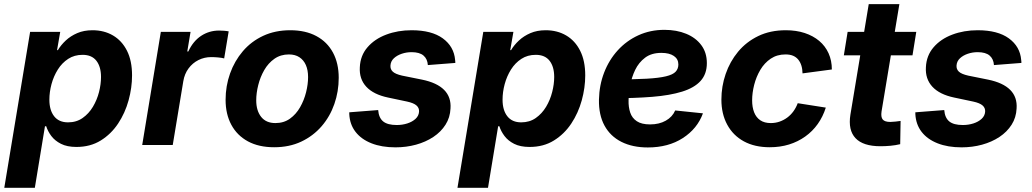

<svg xmlns="http://www.w3.org/2000/svg" viewBox="-39 -691 4916 915"><path d="M-18.6 204.1 104.5 -539.1H248L232.9 -452.1H236.8Q251.5 -476.6 274.4 -498Q297.4 -519.5 329.1 -533.2Q360.8 -546.9 401.9 -546.9Q457 -546.9 499.5 -522Q542 -497.1 566.2 -449.2Q590.3 -401.4 590.3 -331.5Q590.3 -272.9 573.7 -212.6Q557.1 -152.3 523.9 -102.3Q490.7 -52.2 441.2 -21.5Q391.6 9.3 325.2 9.3Q280.8 9.3 251.5 -5.6Q222.2 -20.5 205.3 -43.2Q188.5 -65.9 181.2 -89.4H175.3L127 204.1ZM285.2 -107.9Q325.2 -107.9 354.7 -128.7Q384.3 -149.4 403.8 -182.1Q423.3 -214.8 432.9 -252.4Q442.4 -290 442.4 -324.2Q442.4 -373 420.4 -401.4Q398.4 -429.7 354.5 -429.7Q315.4 -429.7 285.9 -410.4Q256.3 -391.1 236.6 -359.6Q216.8 -328.1 206.5 -290.3Q196.3 -252.4 196.3 -215.8Q196.3 -166 219 -137Q241.7 -107.9 285.2 -107.9Z M638.7 0 727.5 -539.1H869.1L853.5 -445.8H858.4Q881.3 -495.1 919.7 -520.3Q958 -545.4 1004.9 -545.4Q1016.6 -545.4 1029.1 -544.4Q1041.5 -543.5 1050.8 -541.5L1029.3 -412.6Q1019.5 -415.5 1001.5 -417.2Q983.4 -418.9 967.3 -418.9Q935.1 -418.9 906.7 -404.8Q878.4 -390.6 859.4 -364.7Q840.3 -338.9 834.5 -303.7L784.2 0Z M1267.6 10.7Q1194.3 10.7 1142.6 -17.3Q1090.8 -45.4 1063.5 -96.2Q1036.1 -147 1036.1 -215.3Q1036.1 -281.2 1057.4 -340.8Q1078.6 -400.4 1118.4 -447Q1158.2 -493.7 1215.3 -520.3Q1272.5 -546.9 1344.2 -546.9Q1417 -546.9 1468.8 -519Q1520.5 -491.2 1547.9 -440.2Q1575.2 -389.2 1575.2 -320.3Q1575.2 -254.9 1554.4 -195.3Q1533.7 -135.7 1493.7 -89.4Q1453.6 -43 1396.7 -16.1Q1339.8 10.7 1267.6 10.7ZM1273.4 -104.5Q1313.5 -104.5 1342.8 -125.5Q1372.1 -146.5 1391.1 -179.9Q1410.2 -213.4 1419.7 -251.5Q1429.2 -289.6 1429.2 -323.7Q1429.2 -356.9 1418.7 -380.9Q1408.2 -404.8 1387.9 -418.2Q1367.7 -431.6 1337.9 -431.6Q1298.3 -431.6 1268.8 -410.9Q1239.3 -390.1 1220.2 -356.9Q1201.2 -323.7 1191.7 -285.6Q1182.1 -247.6 1182.1 -212.9Q1182.1 -163.6 1205.6 -134Q1229 -104.5 1273.4 -104.5Z M1845.7 11.2Q1779.8 11.2 1731.2 -8.1Q1682.6 -27.3 1655.3 -62.7Q1627.9 -98.1 1625.5 -147.5Q1625.5 -149.4 1625.5 -151.6Q1625.5 -153.8 1625.5 -155.8L1763.2 -166.5Q1766.1 -129.4 1787.1 -112.3Q1808.1 -95.2 1851.6 -95.2Q1878.4 -95.2 1902.1 -102.8Q1925.8 -110.4 1941.2 -124.5Q1956.5 -138.7 1958 -158.2Q1959.5 -176.3 1946 -188.2Q1932.6 -200.2 1900.9 -207L1810.5 -226.1Q1740.7 -240.7 1706.5 -277.8Q1672.4 -314.9 1675.8 -370.6Q1678.2 -426.3 1712.4 -465.8Q1746.6 -505.4 1801.8 -526.1Q1856.9 -546.9 1922.4 -546.9Q2018.1 -546.9 2071.3 -508.1Q2124.5 -469.2 2129.9 -405.3Q2130.4 -401.9 2130.6 -398.4Q2130.9 -395 2130.9 -391.1L2000 -380.9Q1998 -410.2 1979.2 -426.3Q1960.4 -442.4 1922.4 -442.4Q1897.9 -442.4 1875.5 -434.8Q1853 -427.2 1838.1 -413.3Q1823.2 -399.4 1821.8 -379.4Q1820.3 -361.3 1832.8 -349.6Q1845.2 -337.9 1877.4 -330.6L1972.2 -311.5Q2043.5 -296.9 2077.6 -262.5Q2111.8 -228 2107.9 -173.8Q2106 -130.9 2084.2 -96.7Q2062.5 -62.5 2026.1 -38.3Q1989.7 -14.2 1943.4 -1.5Q1897 11.2 1845.7 11.2Z M2141.1 204.1 2264.2 -539.1H2407.7L2392.6 -452.1H2396.5Q2411.1 -476.6 2434.1 -498Q2457 -519.5 2488.8 -533.2Q2520.5 -546.9 2561.5 -546.9Q2616.7 -546.9 2659.2 -522Q2701.7 -497.1 2725.8 -449.2Q2750 -401.4 2750 -331.5Q2750 -272.9 2733.4 -212.6Q2716.8 -152.3 2683.6 -102.3Q2650.4 -52.2 2600.8 -21.5Q2551.3 9.3 2484.9 9.3Q2440.4 9.3 2411.1 -5.6Q2381.8 -20.5 2365 -43.2Q2348.1 -65.9 2340.8 -89.4H2335L2286.6 204.1ZM2444.8 -107.9Q2484.9 -107.9 2514.4 -128.7Q2543.9 -149.4 2563.5 -182.1Q2583 -214.8 2592.5 -252.4Q2602.1 -290 2602.1 -324.2Q2602.1 -373 2580.1 -401.4Q2558.1 -429.7 2514.2 -429.7Q2475.1 -429.7 2445.6 -410.4Q2416 -391.1 2396.2 -359.6Q2376.5 -328.1 2366.2 -290.3Q2356 -252.4 2356 -215.8Q2356 -166 2378.7 -137Q2401.4 -107.9 2444.8 -107.9Z M3048.3 11.7Q2975.6 11.7 2922.6 -14.9Q2869.6 -41.5 2841.8 -92.5Q2814 -143.6 2815.4 -216.3Q2816.9 -285.2 2840.1 -345.2Q2863.3 -405.3 2905 -451.2Q2946.8 -497.1 3003.4 -522.9Q3060.1 -548.8 3127.4 -548.8Q3185.5 -548.8 3231.2 -530Q3276.9 -511.2 3303.2 -475.8Q3329.6 -440.4 3329.6 -390.1Q3329.6 -338.4 3299.8 -305.4Q3270 -272.5 3211.9 -254.4Q3153.8 -236.3 3069.1 -229.5Q2984.4 -222.7 2874.5 -222.7L2889.6 -312.5Q2982.9 -312.5 3042.5 -315.9Q3102.1 -319.3 3135 -327.4Q3168 -335.4 3180.9 -349.4Q3193.8 -363.3 3193.8 -383.8Q3193.8 -409.7 3172.4 -424.3Q3150.9 -439 3112.8 -439Q3065.4 -439 3035.2 -416Q3004.9 -393.1 2988 -357.9Q2971.2 -322.8 2964.1 -283.9Q2957 -245.1 2956.5 -212.9Q2955.6 -180.7 2964.4 -154.5Q2973.1 -128.4 2995.8 -113.3Q3018.6 -98.1 3059.1 -98.1Q3102.5 -98.1 3134 -116Q3165.5 -133.8 3178.7 -164.6L3311 -150.9Q3284.2 -77.6 3215.1 -33Q3146 11.7 3048.3 11.7Z M3629.4 10.7Q3557.6 10.7 3506.1 -17.3Q3454.6 -45.4 3426.8 -96.7Q3398.9 -147.9 3398.9 -216.3Q3398.9 -279.3 3419.2 -338.4Q3439.5 -397.5 3478.5 -444.6Q3517.6 -491.7 3574.7 -519.3Q3631.8 -546.9 3706.1 -546.9Q3755.4 -546.9 3795.7 -533.7Q3835.9 -520.5 3865 -496.1Q3894 -471.7 3909.7 -437Q3925.3 -402.3 3925.3 -359.9L3785.6 -341.3Q3785.2 -362.3 3780 -378.7Q3774.9 -395 3765.1 -407Q3755.4 -418.9 3740.5 -425.3Q3725.6 -431.6 3704.6 -431.6Q3664.1 -431.6 3634 -411.4Q3604 -391.1 3584.5 -358.2Q3564.9 -325.2 3555.2 -286.9Q3545.4 -248.5 3545.4 -212.4Q3545.4 -180.2 3554.9 -155.8Q3564.5 -131.3 3584.2 -117.9Q3604 -104.5 3634.3 -104.5Q3656.2 -104.5 3676 -111.3Q3695.8 -118.2 3712.6 -130.6Q3729.5 -143.1 3742.2 -160.6Q3754.9 -178.2 3762.7 -199.2L3896.5 -178.2Q3882.8 -134.8 3857.9 -99.9Q3833 -64.9 3798.3 -40.3Q3763.7 -15.6 3721.2 -2.4Q3678.7 10.7 3629.4 10.7Z M4327.6 -539.1 4309.6 -427.2H3982.4L4000.5 -539.1ZM4101.1 -671.4H4247.1L4162.1 -159.7Q4158.2 -133.3 4167.7 -121.6Q4177.2 -109.9 4204.1 -109.9Q4213.4 -109.9 4229 -111.6Q4244.6 -113.3 4252.9 -114.7L4251 -3.9Q4228.5 1.5 4204.3 3.7Q4180.2 5.9 4157.2 5.9Q4074.2 5.9 4038.1 -32.5Q4002 -70.8 4013.7 -144.5Z M4543.5 11.2Q4477.5 11.2 4429 -8.1Q4380.4 -27.3 4353 -62.7Q4325.7 -98.1 4323.2 -147.5Q4323.2 -149.4 4323.2 -151.6Q4323.2 -153.8 4323.2 -155.8L4460.9 -166.5Q4463.9 -129.4 4484.9 -112.3Q4505.9 -95.2 4549.3 -95.2Q4576.2 -95.2 4599.9 -102.8Q4623.5 -110.4 4638.9 -124.5Q4654.3 -138.7 4655.8 -158.2Q4657.2 -176.3 4643.8 -188.2Q4630.4 -200.2 4598.6 -207L4508.3 -226.1Q4438.5 -240.7 4404.3 -277.8Q4370.1 -314.9 4373.5 -370.6Q4376 -426.3 4410.2 -465.8Q4444.3 -505.4 4499.5 -526.1Q4554.7 -546.9 4620.1 -546.9Q4715.8 -546.9 4769 -508.1Q4822.3 -469.2 4827.6 -405.3Q4828.1 -401.9 4828.4 -398.4Q4828.6 -395 4828.6 -391.1L4697.8 -380.9Q4695.8 -410.2 4677 -426.3Q4658.2 -442.4 4620.1 -442.4Q4595.7 -442.4 4573.2 -434.8Q4550.8 -427.2 4535.9 -413.3Q4521 -399.4 4519.5 -379.4Q4518.1 -361.3 4530.5 -349.6Q4543 -337.9 4575.2 -330.6L4669.9 -311.5Q4741.2 -296.9 4775.4 -262.5Q4809.6 -228 4805.7 -173.8Q4803.7 -130.9 4782 -96.7Q4760.3 -62.5 4723.9 -38.3Q4687.5 -14.2 4641.1 -1.5Q4594.7 11.2 4543.5 11.2Z"/></svg>

Font: Inter 18pt
Style: Bold Italic
Weight: 700
Italic angle: -9.3988°
Designer: Rasmus Andersson
Foundry: rsms
Version: Version 4.001;git-66647c0bb